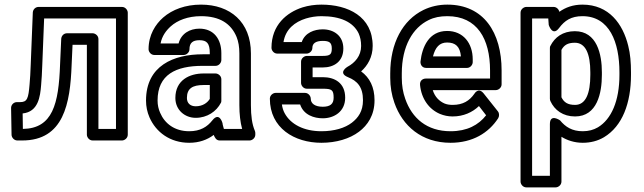

<svg xmlns="http://www.w3.org/2000/svg" viewBox="-20 -583 2788 831"><path d="M482 -503V-25H406V-414C406 -429 392 -439 381 -439H270C256 -439 246 -428 245 -415L240 -304C234 -133 208 -27 79 -25L78 -92C146 -99 154 -165 158 -215C160 -239 162 -268 163 -302L171 -503ZM533 -528C533 -539 523 -553 508 -553H147C134 -553 123 -543 122 -529L113 -304C112 -270 110 -241 108 -218C103 -157 98 -141 67 -141H53C39 -141 28 -129 28 -116L30 0C30 12 41 25 55 25H76C256 25 284 -135 290 -302L294 -389H356V0C356 11 366 25 381 25H508C519 25 533 15 533 0Z M1016 -128C1016 -89 1020 -54 1028 -25H949C947 -34 944 -40 943 -50C943 -50 930 -101 899 -62C877 -34 847 -15 799 -15C736 -15 693 -48 673 -95C666 -111 662 -128 662 -148C662 -260 741 -298 857 -298H913C928 -298 938 -312 938 -323V-353C938 -413 906 -459 843 -459C802 -459 764 -438 753 -395H675C681 -427 699 -451 719 -469C748 -495 793 -513 850 -513C931 -513 980 -481 1004 -423C1012 -403 1016 -380 1016 -352ZM850 -563C783 -563 726 -542 686 -507C653 -478 623 -432 623 -370C623 -359 633 -345 648 -345H775C786 -345 800 -355 800 -370C800 -397 814 -409 843 -409C875 -409 888 -396 888 -353V-348H857C732 -348 612 -299 612 -148C612 -122 617 -98 627 -75C655 -11 716 35 799 35C842 35 877 22 905 1C910 13 916 25 931 25H1060C1071 25 1085 15 1085 0V-8C1085 -11 1084 -14 1083 -17C1071 -45 1066 -81 1066 -128V-352C1066 -488 976 -563 850 -563ZM739 -159C739 -107 780 -73 827 -73C877 -73 917 -101 936 -138C938 -141 938 -145 938 -149V-240C938 -255 924 -265 913 -265H861C800 -265 739 -236 739 -159ZM789 -159C789 -200 813 -215 861 -215H888V-155C877 -137 856 -123 827 -123C804 -123 789 -136 789 -159Z M1474 -160C1474 -224 1429 -249 1377 -249H1333V-291H1377C1426 -291 1466 -317 1466 -373C1466 -429 1424 -456 1377 -456C1341 -456 1300 -442 1286 -401H1207C1216 -457 1256 -488 1304 -503C1324 -509 1347 -513 1371 -513C1453 -513 1508 -488 1532 -439C1539 -423 1543 -406 1543 -384C1543 -341 1516 -311 1484 -294C1484 -294 1440 -268 1486 -249C1526 -233 1551 -207 1551 -149C1551 -101 1530 -73 1503 -52C1473 -29 1427 -15 1371 -15C1295 -15 1238 -45 1212 -93C1206 -104 1202 -117 1200 -131H1279C1294 -85 1340 -71 1377 -71C1426 -71 1474 -100 1474 -160ZM1371 35C1435 35 1493 18 1534 -13C1571 -41 1601 -84 1601 -149C1601 -206 1580 -247 1543 -274C1571 -299 1593 -336 1593 -384C1593 -512 1486 -563 1371 -563C1342 -563 1315 -559 1289 -551C1221 -529 1155 -475 1155 -376C1155 -365 1165 -351 1180 -351H1307C1318 -351 1332 -361 1332 -376C1332 -394 1345 -406 1377 -406C1406 -406 1416 -398 1416 -373C1416 -348 1409 -341 1377 -341H1308C1297 -341 1283 -331 1283 -316V-224C1283 -213 1293 -199 1308 -199H1377C1416 -199 1424 -194 1424 -160C1424 -133 1409 -121 1377 -121C1343 -121 1325 -135 1325 -156C1325 -167 1315 -181 1300 -181H1173C1162 -181 1148 -171 1148 -156C1148 -29 1254 35 1371 35Z M2101 -278V-243H1823C1812 -243 1796 -236 1798 -215C1804 -155 1837 -110 1884 -90C1901 -83 1919 -79 1939 -79C1986 -79 2025 -97 2053 -124L2084 -84C2051 -42 2002 -15 1930 -15C1827 -15 1763 -72 1734 -155C1724 -183 1719 -213 1719 -246V-265C1719 -384 1767 -463 1835 -496C1859 -508 1885 -513 1916 -513C2045 -513 2101 -415 2101 -278ZM1916 -563C1879 -563 1844 -555 1813 -540C1723 -496 1669 -397 1669 -265V-246C1669 -208 1675 -172 1687 -138C1722 -38 1805 35 1930 35C2026 35 2095 -8 2136 -71C2141 -79 2142 -92 2135 -101L2073 -179C2051 -206 2034 -179 2033 -177C2012 -147 1984 -129 1939 -129C1925 -129 1914 -131 1904 -135C1881 -145 1862 -164 1853 -193H2126C2137 -193 2151 -203 2151 -218V-278C2151 -442 2074 -563 1916 -563ZM2026 -326C2026 -396 1985 -449 1915 -449C1836 -449 1807 -379 1800 -317C1799 -307 1804 -289 1825 -289H2001C2016 -289 2026 -303 2026 -314ZM1975 -339H1854C1864 -378 1882 -399 1915 -399C1952 -399 1971 -381 1975 -339Z M2661 -270V-259C2661 -146 2626 -67 2568 -32C2549 -21 2528 -15 2502 -15C2456 -15 2427 -34 2404 -62C2404 -62 2360 -93 2360 -46V178H2283V-503H2353L2355 -475C2355 -475 2371 -423 2400 -462C2424 -494 2452 -513 2501 -513C2618 -513 2661 -400 2661 -270ZM2401 -532C2398 -544 2388 -553 2376 -553H2258C2247 -553 2233 -543 2233 -528V203C2233 214 2243 228 2258 228H2385C2396 228 2410 218 2410 203V9C2434 24 2466 35 2502 35C2536 35 2567 27 2594 11C2674 -37 2711 -137 2711 -259V-270C2711 -312 2708 -350 2699 -385C2676 -479 2616 -563 2501 -563C2460 -563 2428 -551 2401 -532ZM2469 -79C2565 -79 2585 -181 2585 -259V-270C2585 -348 2564 -448 2468 -448C2416 -448 2381 -422 2362 -384C2360 -381 2360 -376 2360 -373V-156C2360 -152 2361 -149 2362 -146C2380 -106 2417 -79 2469 -79ZM2469 -129C2437 -129 2421 -140 2410 -162V-367C2421 -387 2436 -398 2468 -398C2514 -398 2535 -351 2535 -270V-259C2535 -178 2515 -129 2469 -129Z"/></svg>

Font: Asimov
Style: NarOu
Weight: 500
Designer: Google
Version: Version 2.000980; 2014